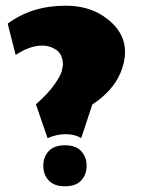

<svg xmlns="http://www.w3.org/2000/svg" viewBox="-20 -644 516 674"><path d="M129 -484Q84 -484 35 -451L7 -561Q92 -624 210 -624Q288 -624 342 -588Q419 -537 419 -461Q419 -426 402 -386Q375 -324 304 -277L265 -159Q243 -173 211 -173Q179 -173 147 -159L106 -278Q148 -314 172 -348.5Q196 -383 198 -400L201 -416Q200 -454 177.5 -469Q155 -484 129 -484ZM151 -113.5Q170 -134 208 -134Q246 -134 265 -113.5Q284 -93 284 -62Q284 -31 265 -10.5Q246 10 208 10Q170 10 151 -10.5Q132 -31 132 -62Q132 -93 151 -113.5Z"/></svg>

Font: Wendy One
Style: Regular
Weight: 400
Designer: Alejandro Inler
Foundry: Alejandro Inler
Version: 1.001